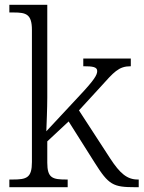

<svg xmlns="http://www.w3.org/2000/svg" viewBox="-20 -780 598 800"><path d="M19 0H262V-32H256C199 -32 177 -38 177 -102V-191L266 -274L374 -103C433 -9 451 0 544 0H558V-32H554C510 -32 480 -57 439 -120L309 -320L398 -417C455 -480 474 -504 525 -504V-536H327V-504C367 -504 385 -501 385 -484C385 -468 374 -448 310 -380L173 -233C174 -259 177 -331 177 -374V-760H19V-728H37C89 -728 113 -721 113 -655V-105C113 -39 91 -32 33 -32H19Z"/></svg>

Font: Noto Serif Ethiopic Light
Style: Regular
Weight: 300
Designer: Monotype Design Team
Foundry: Monotype Imaging Inc.
Version: Version 2.102